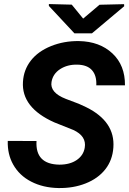

<svg xmlns="http://www.w3.org/2000/svg" viewBox="-20 -925 642 955"><path d="M401.4 -189.9Q411.6 -248 344.2 -278.8L250 -316.4Q85.9 -389.6 94.2 -518.1Q97.7 -577.6 133.3 -623.5Q168.9 -669.4 233.4 -695.6Q297.9 -721.7 372.6 -720.7Q475.6 -718.8 539.1 -659.4Q602.5 -600.1 601.6 -500.5H459Q461.4 -548.8 437.7 -575.7Q414.1 -602.5 364.3 -603.5Q315.4 -604.5 279.3 -581.3Q243.2 -558.1 236.3 -517.6Q227.1 -464.4 307.6 -433.1L372.1 -408.7L409.2 -391.6Q553.2 -320.3 543.9 -191.4Q539.6 -128.4 503.7 -82.8Q467.8 -37.1 406 -12.7Q344.2 11.7 270 10.3Q194.3 8.8 135.3 -21.5Q76.2 -51.8 45.4 -106.9Q16.6 -158.2 18.6 -224.1L161.6 -223.6Q154.8 -107.9 275.4 -106Q327.6 -106 361.3 -128.9Q395 -151.9 401.4 -189.9ZM393.6 -832.5 475.1 -901.4 597.2 -904.3 597.7 -894 437.5 -759.3H350.1L223.1 -895.5V-904.8L336.9 -901.9Z"/></svg>

Font: RobotoInd
Style: Bold Italic
Weight: 700
Italic angle: -12°
Designer: Google
Version: Version 2.001150; 2014